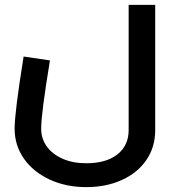

<svg xmlns="http://www.w3.org/2000/svg" viewBox="-20 -520 730 788"><path d="M40 8Q40 -59 77 -288L185 -272Q149 -54 149 8Q149 49 172 81Q195 113 237 131.5Q279 150 334 150Q416 150 462 113.5Q508 77 508 14V-500H617V14Q617 84 580.5 137Q544 190 479.5 219Q415 248 334 248Q251 248 184 217Q117 186 78.5 131.5Q40 77 40 8Z"/></svg>

Font: Cairo SemiBold
Style: Regular
Weight: 600
Designer: Mohamed Gaber, Accademia di Belle Arti di Urbino and others
Foundry: Kief Type Foundry, Accademia di Belle Arti di Urbino and others
Version: Version 3.011